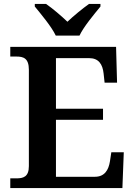

<svg xmlns="http://www.w3.org/2000/svg" viewBox="-20 -951 682 971"><path d="M262 -771H382C403 -816 457 -880 488 -918V-931H430C399 -909 351 -870 321 -841C291 -870 245 -909 213 -931H156V-918C187 -880 241 -816 262 -771ZM32 0H599L606 -181H543L536 -135C529 -91 509 -57 460 -57H263V-345H501V-401H263V-657H431C479 -657 499 -626 504 -579L509 -533H572L567 -714H32V-665H63C98 -665 126 -657 126 -598V-111C126 -56 97 -49 63 -49H32Z"/></svg>

Font: Noto Serif Yezidi SemiBold
Style: Regular
Weight: 600
Designer: Dalton Maag Ltd
Foundry: Dalton Maag Ltd
Version: Version 1.001